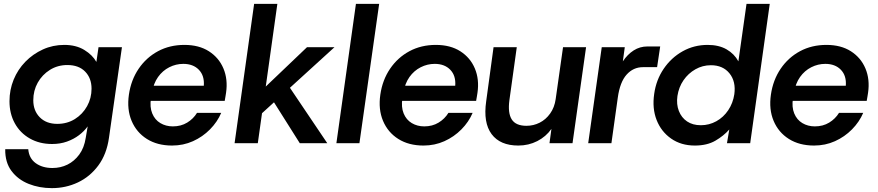

<svg xmlns="http://www.w3.org/2000/svg" viewBox="-20 -740 4534 992"><path d="M248 232Q183 232 128 210Q73 188 39.5 143.5Q6 99 7 31H126Q130 78 164.5 103Q199 128 251 128Q293 128 328.5 110.5Q364 93 389.5 58.5Q415 24 423 -28L433 -87Q415 -62 388 -41.5Q361 -21 326 -8.5Q291 4 249 4Q184 4 134 -24.5Q84 -53 56.5 -103Q29 -153 29 -217Q29 -276 50.5 -328.5Q72 -381 111 -421Q150 -461 201.5 -484.5Q253 -508 312 -508Q373 -508 415.5 -482Q458 -456 478 -420L489 -496H610L543 -28Q531 57 488 115Q445 173 382.5 202.5Q320 232 248 232ZM276 -100Q327 -100 367 -125Q407 -150 430 -191.5Q453 -233 453 -282Q453 -336 420 -370Q387 -404 328 -404Q278 -404 238 -379Q198 -354 175 -313Q152 -272 152 -222Q152 -168 185.5 -134Q219 -100 276 -100Z M869 12Q793 12 739 -22Q685 -56 660 -115.5Q635 -175 646 -251Q657 -327 696.5 -385Q736 -443 796.5 -475.5Q857 -508 933 -508Q1008 -508 1059.5 -475Q1111 -442 1134.5 -386Q1158 -330 1148 -261Q1147 -253 1145 -242Q1143 -231 1141 -219H728L739 -297H1033Q1037 -349 1007.5 -379.5Q978 -410 927 -410Q889 -410 854.5 -392.5Q820 -375 796.5 -342Q773 -309 765 -260L760 -232Q753 -187 766.5 -154Q780 -121 808.5 -104Q837 -87 873 -87Q915 -87 947 -106.5Q979 -126 998 -157H1123Q1103 -110 1065 -71.5Q1027 -33 977 -10.5Q927 12 869 12Z M1326 -148 1283 -226 1566 -496H1708ZM1192 0 1293 -720H1413L1312 0ZM1529 0 1370 -252 1452 -325 1671 0Z M1718 0 1819 -720H1939L1837 0Z M2168 12Q2092 12 2038 -22Q1984 -56 1959 -115.5Q1934 -175 1945 -251Q1956 -327 1995.5 -385Q2035 -443 2095.5 -475.5Q2156 -508 2232 -508Q2307 -508 2358.5 -475Q2410 -442 2433.5 -386Q2457 -330 2447 -261Q2446 -253 2444 -242Q2442 -231 2440 -219H2027L2038 -297H2332Q2336 -349 2306.5 -379.5Q2277 -410 2226 -410Q2188 -410 2153.5 -392.5Q2119 -375 2095.5 -342Q2072 -309 2064 -260L2059 -232Q2052 -187 2065.5 -154Q2079 -121 2107.5 -104Q2136 -87 2172 -87Q2214 -87 2246 -106.5Q2278 -126 2297 -157H2422Q2402 -110 2364 -71.5Q2326 -33 2276 -10.5Q2226 12 2168 12Z M2658 12Q2564 12 2520 -47Q2476 -106 2492 -217L2530 -496H2650L2612 -223Q2603 -156 2624 -123Q2645 -90 2700 -90Q2736 -90 2768 -106Q2800 -122 2822.5 -153.5Q2845 -185 2851 -228L2889 -496H3008L2938 0H2819L2829 -74Q2801 -34 2756 -11Q2711 12 2658 12Z M3019 0 3089 -496H3208L3198 -423Q3222 -459 3254 -479.5Q3286 -500 3325 -500H3391L3375 -393H3302Q3252 -393 3217.5 -354.5Q3183 -316 3172 -236L3139 0Z M3570 12Q3499 12 3447.5 -24Q3396 -60 3372.5 -120Q3349 -180 3360 -255Q3370 -327 3409 -384.5Q3448 -442 3507 -475Q3566 -508 3636 -508Q3694 -508 3734 -485Q3774 -462 3795 -423L3837 -720H3957L3856 0H3736L3748 -71Q3719 -38 3676 -13Q3633 12 3570 12ZM3601 -93Q3644 -93 3681 -113.5Q3718 -134 3742.5 -170.5Q3767 -207 3774 -253Q3783 -319 3749 -361Q3715 -403 3653 -403Q3610 -403 3573 -382Q3536 -361 3511.5 -325.5Q3487 -290 3480 -244Q3474 -201 3487.5 -166.5Q3501 -132 3530 -112.5Q3559 -93 3601 -93Z M4186 12Q4110 12 4056 -22Q4002 -56 3977 -115.5Q3952 -175 3963 -251Q3974 -327 4013.5 -385Q4053 -443 4113.5 -475.5Q4174 -508 4250 -508Q4325 -508 4376.5 -475Q4428 -442 4451.5 -386Q4475 -330 4465 -261Q4464 -253 4462 -242Q4460 -231 4458 -219H4045L4056 -297H4350Q4354 -349 4324.5 -379.5Q4295 -410 4244 -410Q4206 -410 4171.5 -392.5Q4137 -375 4113.5 -342Q4090 -309 4082 -260L4077 -232Q4070 -187 4083.5 -154Q4097 -121 4125.5 -104Q4154 -87 4190 -87Q4232 -87 4264 -106.5Q4296 -126 4315 -157H4440Q4420 -110 4382 -71.5Q4344 -33 4294 -10.5Q4244 12 4186 12Z"/></svg>

Font: Host Grotesk Light SemiBold
Style: Italic
Weight: 600
Italic angle: -8°
Version: Version 1.003